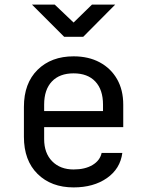

<svg xmlns="http://www.w3.org/2000/svg" viewBox="-20 -805 640 835"><path d="M300 10Q203 10 143.5 -48.5Q84 -107 84 -210V-340Q84 -443 143.5 -501.5Q203 -560 300 -560Q365 -560 413.5 -534Q462 -508 489 -461Q516 -414 516 -350V-252H172V-200Q172 -139 207 -103.5Q242 -68 300 -68Q350 -68 382.5 -87.5Q415 -107 422 -140H512Q503 -71 445 -30.5Q387 10 300 10ZM172 -322H428V-350Q428 -415 394.5 -450.5Q361 -486 300 -486Q239 -486 205.5 -450.5Q172 -415 172 -350ZM259 -645 119 -785H218L300 -707L380 -785H481L342 -645Z"/></svg>

Font: JetBrainsMonoNL NF
Style: Regular
Weight: 400
Designer: Philipp Nurullin, Konstantin Bulenkov
Foundry: JetBrains
Version: Version 2.304; ttfautohint (v1.8.4.7-5d5b);Nerd Fonts 3.2.1